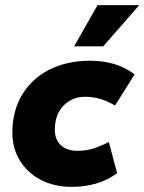

<svg xmlns="http://www.w3.org/2000/svg" viewBox="-20 -716 561 746"><path d="M260 10Q190 10 138 -17.5Q86 -45 57 -92.5Q28 -140 28 -200Q28 -285 66 -348Q104 -411 172 -445.5Q240 -480 330 -480Q381 -480 424.5 -467Q468 -454 503 -427L427 -306Q396 -324 368.5 -332Q341 -340 310 -340Q277 -340 250.5 -324.5Q224 -309 208.5 -280.5Q193 -252 193 -212Q193 -173 217 -151.5Q241 -130 280 -130Q313 -130 339.5 -138Q366 -146 403 -164L435 -43Q398 -16 354 -3Q310 10 260 10ZM268 -536 359 -696H521L381 -536Z"/></svg>

Font: Gantari ExtraBold
Style: Italic
Weight: 800
Italic angle: -10°
Designer: Anugrah Pasau
Foundry: Lafontype
Version: Version 1.000